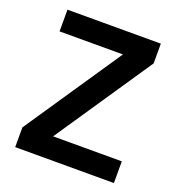

<svg xmlns="http://www.w3.org/2000/svg" viewBox="-127 -807 854 914"><g transform="rotate(20 300.0 -350.0)"><path d="M50 0H550V-110H202L533 -600V-700H60V-590H381L50 -100Z"/></g></svg>

Font: CommitMono
Style: Bold
Weight: 700
Monospace: yes
Designer: Eigil Nikolajsen
Foundry: Eigil Nikolajsen
Version: Version 1.143